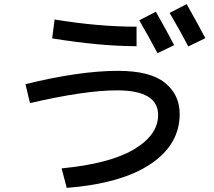

<svg xmlns="http://www.w3.org/2000/svg" viewBox="-20 -870 1040 935"><path d="M658 -771 739 -813Q799 -707 828 -650L747 -611Q701 -698 658 -771ZM806 -807 889 -850Q940 -760 980 -684L897 -644Q855 -724 806 -807ZM104 -460Q367 -525 555 -525Q711 -525 783 -467Q855 -409 855 -315Q855 -166 713 -71Q571 24 305 45L280 -50Q516 -73 633 -143Q750 -213 750 -310Q750 -430 550 -430Q394 -430 126 -368ZM234 -683 246 -775Q459 -740 645 -740V-645Q470 -645 234 -683Z"/></svg>

Font: Mplus 1p Medium
Style: Regular
Weight: 500
Version: Version 1.061